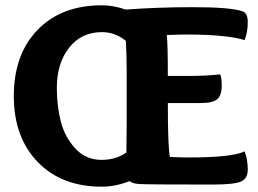

<svg xmlns="http://www.w3.org/2000/svg" viewBox="-20 -693 973 723"><path d="M363 10Q212 10 122 -83Q32 -176 32 -331Q32 -488 121.5 -580.5Q211 -673 363 -673Q408 -673 453 -657Q576 -666 707 -666Q851 -666 894 -650Q913 -643 913 -610Q913 -571 901 -542Q835 -563 678 -563Q658 -563 608 -561Q612 -529 612 -407H691Q755 -407 809 -413Q815 -400 815 -371Q815 -334 798 -319.5Q781 -305 737 -305H612Q612 -136 620 -102Q664 -100 691 -100Q854 -100 901 -123Q913 -93 913 -54Q913 -20 886.5 -9Q860 2 781 2Q542 2 504 0Q477 -2 468 -11Q415 10 363 10ZM457 -224V-424Q457 -484 454 -539Q414 -572 364 -572Q286 -572 240 -513Q194 -454 194 -362Q194 -292 209.5 -233.5Q225 -175 264.5 -133Q304 -91 362 -91Q417 -91 456 -119Q456 -134 456.5 -169.5Q457 -205 457 -224Z"/></svg>

Font: Overlock
Style: Black
Weight: 900
Designer: Dario Muhafara
Foundry: Dario Manuel Muhafara
Version: Version 1.001